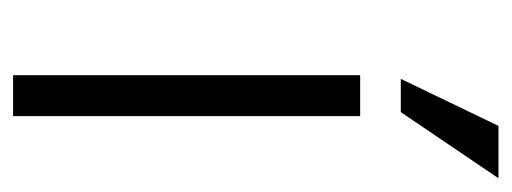

<svg xmlns="http://www.w3.org/2000/svg" viewBox="-258 -504 763 286"><g transform="rotate(90 123.0 -361.5)"><path d="M153.5 -517V0H92.5V-517ZM168 -723H246L147.5 -577.5H98Z"/></g></svg>

Font: Public Sans ExtraLight
Style: Regular
Weight: 250
Designer: The Public Sans Project Authors: Dan O. Williams and USWDS (Libre Franklin designed by Pablo Impallari and Rodrigo Fuenz
Version: Version 1.007